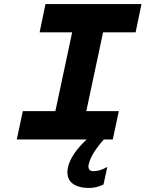

<svg xmlns="http://www.w3.org/2000/svg" viewBox="-20 -690 720 950"><path d="M680 -670H205L176 -530H337L254 -140H93L63 0H409C360 45 325 95 316 139C303 203 341 240 422 240C444 240 470 234 492 223L511 136C487 150 464 157 441 157C422 157 414 143 419 123C426 90 452 46 494 0H538L568 -140H407L490 -530H651Z"/></svg>

Font: LT Wave Mono Black
Style: Italic
Weight: 900
Designer: Daniel Lyons
Version: Version 2.5 (Glyphs App)